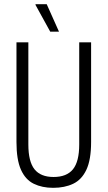

<svg xmlns="http://www.w3.org/2000/svg" viewBox="-20 -889 516 921"><path d="M235 12Q182 12 142 -7.5Q102 -27 80.5 -75Q59 -123 59 -208V-686H116V-196Q116 -114 145.5 -77Q175 -40 237 -40Q300 -40 330 -77Q360 -114 360 -196V-686H417V-208Q417 -123 394.5 -75Q372 -27 331 -7.5Q290 12 235 12ZM263 -737H221L150 -866L151 -869H204Z"/></svg>

Font: Archivo ExtraCondensed ExtraLight
Style: Regular
Weight: 250
Width: 2
Designer: Hector Gatti
Foundry: Omnibus-Type
Version: Version 2.001